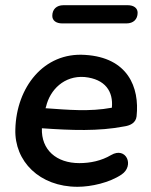

<svg xmlns="http://www.w3.org/2000/svg" viewBox="-20 -708 580 738"><path d="M278 10C331 10 401 -6 447 -37C498 -71 465 -146 407 -112C370 -90 327 -81 285 -81C197 -81 138 -132 141 -215C254 -207 359 -203 457 -222C478 -225 502 -234 505 -261C517 -373 471 -487 307 -497C148 -508 43 -372 39 -211C35 -88 132 10 278 10ZM219 -618H466C493 -618 509 -634 509 -659C509 -677 494 -688 471 -688H224C197 -688 181 -672 181 -647C181 -629 196 -618 219 -618ZM155 -292 157 -298C172 -363 227 -418 305 -412C385 -404 416 -356 410 -294C324 -278 241 -286 155 -292Z"/></svg>

Font: SN Pro Semibold
Style: Italic
Weight: 600
Italic angle: -9°
Designer: Tobias Whetton
Foundry: Supernotes
Version: Version 1.001;Glyphs 3.2 (3249)